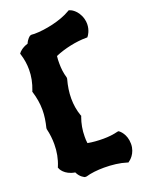

<svg xmlns="http://www.w3.org/2000/svg" viewBox="-155 -845 731 976"><g transform="rotate(-20 210.5 -356.5)"><path d="M410 -26C410 -80 377 -104 376 -105L371 -108L365 -107C342 -101 315 -98 287 -98C259 -98 229 -100 203 -105C201 -117 201 -129 201 -141C201 -175 207 -209 219 -242L221 -246L219 -250C208 -281 203 -313 203 -346C203 -378 208 -412 218 -448V-455C210 -481 207 -507 207 -534C207 -547 207 -560 209 -574C260 -596 326 -610 379 -610H386L390 -615C391 -616 409 -640 409 -675C409 -684 408 -693 405 -704C390 -756 352 -770 350 -770L344 -772L339 -769C286 -737 198 -719 140 -719C135 -719 129 -720 124 -720L116 -718C114 -717 99 -706 90 -684C57 -674 41 -655 41 -654L37 -649L39 -643C48 -614 52 -586 52 -558C52 -522 45 -487 31 -451L29 -447L30 -443C40 -410 46 -377 46 -342C46 -311 41 -280 33 -248V-242C40 -213 43 -185 43 -158C43 -118 36 -80 21 -44L19 -40L21 -35C21 -33 37 5 94 14C107 43 130 52 132 53H141C167 45 203 41 239 41C281 41 325 46 359 57L365 59L370 55C372 54 410 28 410 -26Z"/></g></svg>

Font: Hanalei Fill
Style: Regular
Weight: 400
Designer: Astigmatic (AOETI)
Foundry: Astigmatic (AOETI)
Version: Version 1.000